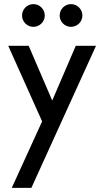

<svg xmlns="http://www.w3.org/2000/svg" viewBox="-20 -662 485 930"><path d="M323.7 -532C354.3 -532 379.1 -556.8 379.1 -586.7C379.1 -617.3 354.3 -642.1 323.7 -642.1C293.8 -642.1 269 -617.3 269 -586.7C269 -556.8 293.8 -532 323.7 -532ZM141.5 -532C172.1 -532 196.9 -556.8 196.9 -586.7C196.9 -617.3 172.1 -642.1 141.5 -642.1C111.6 -642.1 86.8 -617.3 86.8 -586.7C86.8 -556.8 111.6 -532 141.5 -532ZM347 -440 233 -175 119 -440H20L184 -74L37 248H132L445 -440Z"/></svg>

Font: Glacial Indifference
Style: Medium
Weight: 500
Version: Version 1.001